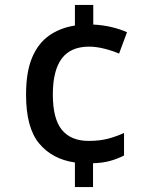

<svg xmlns="http://www.w3.org/2000/svg" viewBox="-20 -744 612 774"><path d="M356 -645Q396 -643 431 -634.5Q466 -626 492 -614L460 -528Q432 -540 399.5 -548Q367 -556 339 -556Q265 -556 229 -508Q193 -460 193 -363Q193 -265 229.5 -220.5Q266 -176 337 -176Q381 -176 414 -184.5Q447 -193 480 -208V-117Q452 -103 422.5 -95Q393 -87 355 -86V10H282V-89Q191 -102 138 -165.5Q85 -229 85 -362Q85 -454 109.5 -512Q134 -570 178.5 -601Q223 -632 282 -641V-724H356Z"/></svg>

Font: Noto Sans Bengali Medium
Style: Regular
Weight: 500
Designer: Jelle Bosma - Monotype Design Team
Foundry: Monotype Imaging Inc.
Version: Version 2.003; ttfautohint (v1.8.4.7-5d5b)